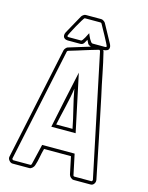

<svg xmlns="http://www.w3.org/2000/svg" viewBox="-132 -986 826 1068"><g transform="rotate(15 281.0 -452.0)"><path d="M400 -779H399Q403 -774 403 -765Q403 -751 392.5 -746Q382 -741 370 -741Q372 -739 372.5 -737.5Q373 -736 374 -734Q389 -673 401 -611.5Q413 -550 427 -488Q451 -373 474.5 -260Q498 -147 521 -32V-27Q521 -17 514 -8.5Q507 0 496 0H399Q390 0 381.5 -7.5Q373 -15 371 -24L350 -124H195Q188 -99 183.5 -73.5Q179 -48 171 -24Q169 -16 160.5 -8Q152 0 144 0H47Q36 0 27 -10.5Q18 -21 20 -32L158 -684V-683Q159 -688 164.5 -694.5Q170 -701 175 -703L299 -741Q285 -746 281 -753Q277 -760 271 -773Q266 -763 259 -752Q252 -741 238 -741H166Q155 -741 147 -747Q139 -753 139 -765Q139 -774 143 -779H142L203 -889Q206 -894 213 -899Q220 -904 226 -904H316Q322 -904 329.5 -899Q337 -894 340 -889ZM496 -19Q498 -19 500 -22Q502 -25 502 -27V-28L355 -730Q353 -736 348 -736Q347 -736 335.5 -732.5Q324 -729 306.5 -724Q289 -719 269 -712.5Q249 -706 231 -700.5Q213 -695 199.5 -691Q186 -687 183 -686Q178 -684 177 -680L39 -28Q38 -25 41 -22Q44 -19 47 -19H144Q149 -19 151 -25L179 -143H366L391 -25Q392 -19 399 -19ZM202 -254Q219 -337 236.5 -419Q254 -501 272 -584Q289 -501 307 -419Q325 -337 342 -254ZM316 -885H226Q223 -885 212 -867Q201 -849 189 -827.5Q177 -806 167.5 -787Q158 -768 158 -766Q158 -760 166 -760H238Q241 -760 246 -766.5Q251 -773 256 -782Q261 -791 265 -799.5Q269 -808 271 -811Q273 -806 276.5 -797.5Q280 -789 284.5 -781Q289 -773 294 -766.5Q299 -760 304 -760H376Q384 -760 384 -766Q384 -767 375.5 -784Q367 -801 356 -821Q345 -841 335 -859Q325 -877 323 -881Q320 -885 316 -885ZM319 -273Q308 -329 294.5 -382.5Q281 -436 271 -492Q268 -469 262.5 -441Q257 -413 250 -383.5Q243 -354 236.5 -325Q230 -296 225 -273Z"/></g></svg>

Font: RonaldsonGothicLicht
Style: Regular
Weight: 400
Designer: Mr. Robertson for MacKellar, Smiths & Jordan Co. Philadelphia
Foundry: CAT-Fonts Peter Wiegel
Version: 1.000